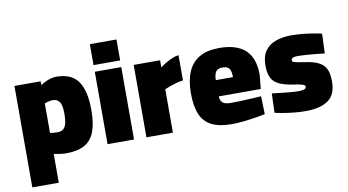

<svg xmlns="http://www.w3.org/2000/svg" viewBox="-84 -902 2380 1313"><g transform="rotate(-10 1106.0 -246.0)"><path d="M43.2 201.7V-502.8H224.9L226 -476.3Q238.3 -485.3 256.4 -494.3Q274.4 -503.3 295.2 -509.3Q315.9 -515.3 335 -515.3Q440.1 -515.3 486.3 -449.7Q532.6 -384 532.6 -250.7Q532.6 -155.2 509.8 -97.2Q487 -39.2 438.1 -13.3Q389.2 12.6 309.4 12.6Q291.1 12.6 267.1 8.7Q243.1 4.9 227 1.8V201.7ZM277.3 -139.4Q305.7 -139.4 320.5 -153.2Q335.3 -167.1 341 -192.9Q346.8 -218.7 346.8 -255.1Q346.8 -316.7 330.5 -339.1Q314.1 -361.6 283.6 -361.6Q275.2 -361.6 264.5 -359.7Q253.8 -357.8 244 -354.9Q234.2 -352.1 227 -348.8V-143.7Q236 -142.3 250.5 -140.9Q265.1 -139.4 277.3 -139.4Z M601.2 0V-502.8H785V0ZM600.6 -549.1V-694.5H785.5V-549.1Z M871.2 0V-502.8H1054.5V-453.1Q1070.3 -465.2 1092.6 -478.7Q1114.9 -492.3 1139.6 -502.7Q1164.3 -513.1 1184.7 -515.3V-339.9Q1162.6 -337.3 1138.2 -330.6Q1113.8 -323.9 1092.1 -316.1Q1070.4 -308.4 1055 -301.3V0Z M1461.1 12.6Q1375 12.6 1322.5 -14.2Q1270 -41 1246.4 -97.6Q1222.8 -154.1 1222.8 -243Q1222.8 -331.4 1248.9 -392.3Q1275 -453.1 1328.7 -484.2Q1382.4 -515.3 1466.5 -515.3Q1587.6 -515.3 1647.9 -458.8Q1708.3 -402.3 1708.3 -286L1698.3 -189.7H1407.1Q1408.1 -159.1 1424.7 -145.3Q1441.3 -131.4 1479.3 -131.4Q1511.5 -131.4 1550.7 -132.9Q1589.9 -134.4 1627.7 -136.4Q1665.5 -138.4 1692 -140.4L1695.6 -16Q1669.4 -10 1629.5 -3.5Q1589.7 3 1545.4 7.8Q1501.1 12.6 1461.1 12.6ZM1406.1 -302.7H1525.4Q1525.4 -346 1512 -363Q1498.6 -379.9 1466.5 -379.9Q1432.9 -379.9 1420 -361.8Q1407.1 -343.7 1406.1 -302.7Z M1974.7 12.6Q1934.5 12.6 1893.9 8.3Q1853.4 4 1819.2 -1.8Q1785 -7.6 1762.8 -13.1L1767.4 -146.7Q1794.4 -143.7 1828.4 -139.7Q1862.5 -135.7 1895.4 -132.9Q1928.3 -130.1 1949 -130.1Q1970 -130.1 1981.9 -132.7Q1993.9 -135.3 1999 -140.2Q2004 -145.1 2004 -152.5Q2004 -159.1 1997.8 -163.3Q1991.6 -167.5 1973.2 -172Q1954.8 -176.5 1917.6 -181.8Q1862.5 -190.3 1826.9 -206.7Q1791.3 -223 1774.4 -255Q1757.6 -286.9 1757.6 -340.3Q1757.6 -406.6 1785.5 -444.5Q1813.4 -482.4 1861 -498.6Q1908.6 -514.9 1967.7 -514.9Q2005.8 -514.9 2045.2 -510.9Q2084.7 -506.9 2119.6 -501.1Q2154.6 -495.3 2177.2 -489.3L2171.9 -352.9Q2145.9 -356.3 2110.9 -359.8Q2075.9 -363.3 2043.4 -365.5Q2010.9 -367.8 1989.9 -367.8Q1970.9 -367.8 1960 -365.2Q1949.2 -362.6 1945.1 -358Q1940.9 -353.4 1940.9 -345.5Q1940.9 -339.4 1947.2 -335.2Q1953.5 -331 1972 -327.4Q1990.4 -323.9 2026.5 -318.2Q2086.1 -310.4 2121.5 -292.6Q2156.8 -274.8 2172.1 -242.6Q2187.4 -210.4 2187.4 -157.2Q2187.4 -64.8 2132.5 -26.1Q2077.6 12.6 1974.7 12.6Z"/></g></svg>

Font: Titillium Web SemiBold
Style: Regular
Weight: 600
Designer: Mohamed Gaber, Accademia di Belle Arti di Urbino
Foundry: Kief Type Foundry, Accademia di Belle Arti di Urbino
Version: Version 3.000; ttfautohint (v1.8.4)